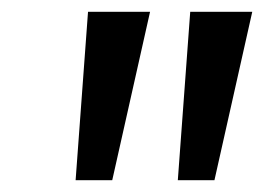

<svg xmlns="http://www.w3.org/2000/svg" viewBox="-20 -739 447 325"><path d="M108 -434 129 -719H234L170 -434ZM281 -434 302 -719H407L343 -434Z"/></svg>

Font: Nunitoga
Style: Medium Italic
Weight: 500
Italic angle: -9°
Designer: Vernon Adams
Foundry: Vernon Adams
Version: Version 1.0